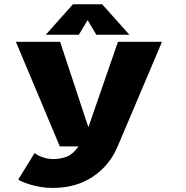

<svg xmlns="http://www.w3.org/2000/svg" viewBox="-20 -700 890 918"><path d="M598.5 -534H440.5L399 -604L357 -534H199L328.5 -679.5H468.5ZM267.5 -500 402.5 -91.5 544 -500H754.5L542.5 0Q505 90 424.8 144.2Q344.5 198.5 232.5 198.5Q179 198.5 129.2 183.8Q79.5 169 67.5 158L145.5 31.5Q154.5 40.5 180.5 50.5Q206.5 60.5 233 60.5Q271 60.5 300.5 48.5Q330 36.5 355.5 0H266L56 -500Z"/></svg>

Font: League Mono Wide ExtraBold
Style: Regular
Weight: 800
Width: 8
Designer: Tyler Finck
Foundry: The League of Moveable Type / Tyler Finck
Version: Version 2.210